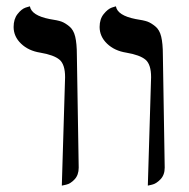

<svg xmlns="http://www.w3.org/2000/svg" viewBox="-20 -579 597 605"><path d="M445.8 5.9 456.1 -335.9Q456.1 -376 438.5 -390.9Q420.9 -405.8 377.9 -413.1Q340.8 -418.9 317.4 -441.4Q293.9 -463.9 293.9 -494.1Q293.9 -519 306.9 -534.9Q319.8 -550.8 332.5 -555.2L345.2 -559.1Q350.1 -530.3 407.2 -519Q433.1 -515.1 444.6 -511Q456.1 -506.8 469.5 -495.8Q482.9 -484.9 488 -463.4Q493.2 -441.9 493.2 -405.8L499 -50.8Q499 -27.8 485.6 -13.9Q472.2 0 459 2.9ZM174.8 5.9 185.1 -335.9Q185.1 -376 167.5 -390.9Q149.9 -405.8 106.9 -413.1Q69.8 -418.9 46.4 -441.4Q22.9 -463.9 22.9 -494.1Q22.9 -519 35.4 -534.9Q47.9 -550.8 61 -555.2L74.2 -559.1Q79.1 -530.3 136.2 -519Q162.1 -515.1 173.6 -511Q185.1 -506.8 198.5 -495.8Q211.9 -484.9 217 -463.4Q222.2 -441.9 222.2 -405.8L228 -50.8Q228 -27.8 215.1 -13.9Q202.1 0 188.5 2.9Z"/></svg>

Font: Linux Biolinum O
Style: Bold
Weight: 700
Designer: Philipp H. Poll
Foundry: Philipp H. Poll
Version: Version 1.3.2